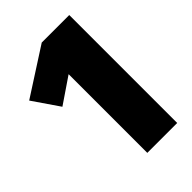

<svg xmlns="http://www.w3.org/2000/svg" viewBox="-209 -767 854 854"><g transform="rotate(-45 218.5 -339.5)"><path d="M389 -679V0H201V-495L79 -412L-6 -536L216 -679Z"/></g></svg>

Font: Fira Sans Condensed Black
Style: Regular
Weight: 900
Width: 3
Designer: Carrois Corporate & Edenspiekermann AG
Foundry: Carrois Corporate GbR & Edenspiekermann AG
Version: Version 4.203